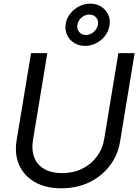

<svg xmlns="http://www.w3.org/2000/svg" viewBox="-20 -1018 756 1050"><path d="M315.9 11.7Q229 11.7 169.7 -22.7Q110.4 -57.1 84.5 -116.2Q58.6 -175.3 70.8 -250L149.9 -727.5H238.8L160.2 -251Q151.4 -197.8 167.2 -157.2Q183.1 -116.7 221.9 -94Q260.7 -71.3 319.3 -71.3Q381.3 -71.3 429.9 -95.5Q478.5 -119.6 509.8 -161.9Q541 -204.1 549.8 -257.3L627.4 -727.5H716.3L636.7 -244.1Q624.5 -169.4 580.3 -111.6Q536.1 -53.7 468.3 -21Q400.4 11.7 315.9 11.7ZM445.3 -767.1Q410.6 -767.1 384.8 -783.7Q358.9 -800.3 346.4 -827.9Q334 -855.5 339.4 -888.2Q344.7 -918.9 364.3 -943.6Q383.8 -968.3 412.4 -983.2Q440.9 -998 472.7 -998Q507.8 -998 533.7 -981.4Q559.6 -964.8 572 -937.5Q584.5 -910.2 578.6 -877.4Q573.7 -846.7 554.2 -821.5Q534.7 -796.4 505.9 -781.7Q477.1 -767.1 445.3 -767.1ZM449.7 -826.7Q473.1 -826.7 492.2 -843Q511.2 -859.4 515.6 -882.3Q519.5 -905.8 505.9 -922.1Q492.2 -938.5 468.3 -938.5Q445.3 -938.5 426.3 -922.4Q407.2 -906.2 403.3 -882.8Q399.4 -859.4 413.1 -843Q426.8 -826.7 449.7 -826.7Z"/></svg>

Font: Inter 28pt
Style: Italic
Weight: 400
Italic angle: -9.3988°
Designer: Rasmus Andersson
Foundry: rsms
Version: Version 4.001;git-66647c0bb